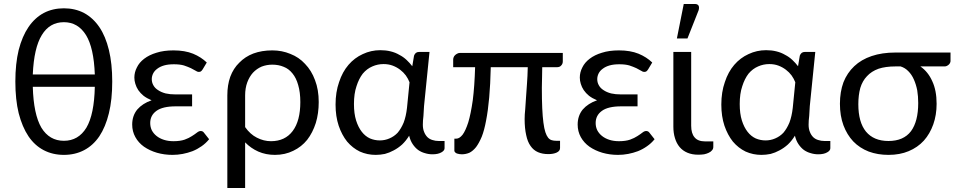

<svg xmlns="http://www.w3.org/2000/svg" viewBox="-20 -766 4767 958"><path d="M143.6 -333Q147.5 -195.3 186.5 -128.9Q226.6 -63.5 298.8 -63.5Q371.1 -63.5 411.1 -128.9Q450.2 -195.3 453.1 -333Q350.6 -333 143.6 -333ZM453.1 -394.5Q448.2 -527.3 409.2 -590.8Q369.1 -655.3 298.8 -655.3Q227.5 -655.3 188.5 -590.8Q149.4 -527.3 143.6 -394.5Q247.1 -394.5 453.1 -394.5ZM298.8 -724.6Q354.5 -724.6 399.4 -701.2Q444.3 -676.8 475.6 -630.9Q506.8 -585 523.4 -516.6Q540 -448.2 540 -359.4Q540 -268.6 523.4 -201.2Q506.8 -132.8 475.6 -85.9Q444.3 -40 399.4 -16.6Q354.5 6.8 298.8 6.8Q243.2 6.8 198.2 -16.6Q153.3 -40 122.1 -85.9Q90.8 -132.8 73.2 -201.2Q56.6 -268.6 56.6 -359.4Q56.6 -448.2 73.2 -516.6Q90.8 -585 122.1 -630.9Q153.3 -676.8 198.2 -701.2Q243.2 -724.6 298.8 -724.6Z M1023.4 -71.3Q1006.8 -50.8 985.4 -36.1Q964.8 -21.5 940.4 -11.7Q917 -2.9 891.6 2Q866.2 6.8 840.8 6.8Q799.8 6.8 762.7 -3.9Q726.6 -14.6 698.2 -34.2Q670.9 -53.7 655.3 -82Q639.6 -110.4 639.6 -144.5Q639.6 -188.5 665 -219.7Q691.4 -250 736.3 -265.6Q712.9 -275.4 696.3 -288.1Q680.7 -300.8 669.9 -316.4Q660.2 -331.1 655.3 -347.7Q650.4 -363.3 650.4 -378.9Q650.4 -405.3 663.1 -429.7Q674.8 -454.1 699.2 -472.7Q724.6 -492.2 760.7 -502.9Q796.9 -514.6 845.7 -514.6Q902.3 -514.6 943.4 -498Q983.4 -481.4 1011.7 -454.1Q1004.9 -443.4 991.2 -419.9Q986.3 -412.1 981.4 -409.2Q977.5 -407.2 970.7 -407.2Q964.8 -407.2 956.1 -413.1Q946.3 -418.9 932.6 -425.8Q918 -432.6 897.5 -439.5Q877 -445.3 847.7 -445.3Q819.3 -445.3 798.8 -439.5Q778.3 -433.6 764.6 -422.9Q751 -413.1 744.1 -399.4Q737.3 -385.7 737.3 -371.1Q737.3 -354.5 745.1 -340.8Q752.9 -326.2 768.6 -316.4Q784.2 -305.7 806.6 -299.8Q828.1 -294.9 856.4 -294.9Q883.8 -294.9 938.5 -294.9Q938.5 -279.3 938.5 -235.4Q918 -235.4 856.4 -235.4Q792 -235.4 760.7 -212.9Q729.5 -190.4 729.5 -152.3Q729.5 -132.8 737.3 -116.2Q746.1 -99.6 760.7 -87.9Q776.4 -75.2 797.9 -68.4Q819.3 -61.5 845.7 -61.5Q878.9 -61.5 901.4 -69.3Q922.9 -77.1 937.5 -86.9Q953.1 -96.7 962.9 -104.5Q972.7 -112.3 981.4 -112.3Q992.2 -112.3 998 -103.5Q1006.8 -92.8 1023.4 -71.3Z M1203.1 -131.8Q1228.5 -95.7 1261.7 -79.1Q1295.9 -61.5 1332 -61.5Q1402.3 -61.5 1440.4 -112.3Q1478.5 -163.1 1478.5 -256.8Q1478.5 -305.7 1467.8 -341.8Q1458 -377 1439.5 -399.4Q1420.9 -422.9 1395.5 -432.6Q1370.1 -443.4 1338.9 -443.4Q1310.5 -443.4 1285.2 -433.6Q1260.7 -422.9 1242.2 -403.3Q1224.6 -383.8 1213.9 -355.5Q1203.1 -326.2 1203.1 -290Q1203.1 -237.3 1203.1 -131.8ZM1114.3 -290Q1114.3 -341.8 1128.9 -382.8Q1144.5 -424.8 1173.8 -453.1Q1203.1 -483.4 1244.1 -499Q1286.1 -514.6 1338.9 -514.6Q1386.7 -514.6 1428.7 -497.1Q1471.7 -480.5 1502 -447.3Q1534.2 -414.1 1551.8 -366.2Q1570.3 -318.4 1570.3 -256.8Q1570.3 -200.2 1555.7 -152.3Q1540 -103.5 1512.7 -68.4Q1484.4 -33.2 1443.4 -13.7Q1402.3 6.8 1351.6 6.8Q1306.6 6.8 1268.6 -9.8Q1231.4 -26.4 1203.1 -55.7Q1203.1 19.5 1203.1 171.9Q1180.7 171.9 1114.3 171.9Q1114.3 130.9 1114.3 7.8Q1114.3 -67.4 1114.3 -290Z M2023.4 -355.5Q2016.6 -373 2004.9 -389.6Q1993.2 -405.3 1976.6 -418Q1960 -430.7 1939.5 -438.5Q1918.9 -446.3 1893.6 -446.3Q1864.3 -446.3 1837.9 -434.6Q1810.5 -422.9 1790 -398.4Q1770.5 -373 1758.8 -335.9Q1746.1 -298.8 1746.1 -247.1Q1746.1 -199.2 1756.8 -165Q1767.6 -130.9 1785.2 -108.4Q1802.7 -85.9 1826.2 -75.2Q1849.6 -65.4 1875 -65.4Q1900.4 -65.4 1922.9 -75.2Q1946.3 -85 1963.9 -103.5Q1981.4 -124 1994.1 -154.3Q2005.9 -185.5 2010.7 -227.5Q2014.6 -269.5 2023.4 -355.5ZM2198.2 -62.5Q2198.2 -53.7 2198.2 -26.4Q2198.2 -14.6 2182.6 -5.9Q2166 3.9 2137.7 3.9Q2118.2 3.9 2099.6 -2Q2082 -6.8 2066.4 -17.6Q2050.8 -29.3 2039.1 -46.9Q2027.3 -64.5 2021.5 -88.9Q2005.9 -63.5 1986.3 -44.9Q1966.8 -27.3 1944.3 -15.6Q1922.9 -3.9 1900.4 2Q1877 6.8 1854.5 6.8Q1812.5 6.8 1775.4 -9.8Q1739.3 -27.3 1711.9 -59.6Q1685.5 -92.8 1669.9 -138.7Q1654.3 -185.5 1654.3 -244.1Q1654.3 -306.6 1671.9 -356.4Q1688.5 -407.2 1718.8 -442.4Q1749 -477.5 1790 -496.1Q1831.1 -515.6 1877.9 -515.6Q1905.3 -515.6 1928.7 -509.8Q1953.1 -503.9 1972.7 -492.2Q1992.2 -482.4 2008.8 -466.8Q2024.4 -452.1 2037.1 -435.5Q2040 -453.1 2045.9 -488.3Q2052.7 -506.8 2070.3 -506.8Q2087.9 -506.8 2123 -506.8Q2116.2 -438.5 2095.7 -236.3Q2094.7 -211.9 2092.8 -187.5Q2089.8 -164.1 2089.8 -143.6Q2089.8 -122.1 2096.7 -106.4Q2102.5 -91.8 2113.3 -81.1Q2124 -71.3 2137.7 -67.4Q2152.3 -62.5 2168.9 -62.5Q2178.7 -62.5 2198.2 -62.5Z M2788.1 -460Q2788.1 -447.3 2780.3 -439.5Q2773.4 -430.7 2758.8 -430.7Q2734.4 -430.7 2685.5 -430.7Q2684.6 -402.3 2684.6 -377.9Q2683.6 -353.5 2683.6 -328.1Q2683.6 -268.6 2685.5 -226.6Q2687.5 -183.6 2691.4 -154.3Q2695.3 -124 2701.2 -106.4Q2707 -88.9 2714.8 -79.1Q2722.7 -69.3 2733.4 -66.4Q2743.2 -63.5 2755.9 -63.5Q2761.7 -63.5 2774.4 -63.5Q2774.4 -53.7 2774.4 -27.3Q2774.4 -12.7 2757.8 -4.9Q2741.2 2.9 2715.8 2.9Q2686.5 2.9 2664.1 -6.8Q2641.6 -16.6 2627 -38.1Q2612.3 -58.6 2605.5 -91.8Q2597.7 -126 2597.7 -171.9Q2597.7 -194.3 2600.6 -220.7Q2602.5 -247.1 2604.5 -278.3Q2607.4 -309.6 2609.4 -347.7Q2612.3 -385.7 2613.3 -430.7Q2551.8 -430.7 2428.7 -430.7Q2426.8 -344.7 2420.9 -279.3Q2415 -212.9 2405.3 -164.1Q2396.5 -116.2 2383.8 -84Q2370.1 -51.8 2355.5 -32.2Q2339.8 -12.7 2322.3 -3.9Q2303.7 3.9 2284.2 3.9Q2278.3 3.9 2272.5 2.9Q2265.6 2 2259.8 0Q2253.9 -2.9 2251 -5.9Q2247.1 -9.8 2247.1 -13.7Q2247.1 -34.2 2247.1 -74.2Q2250 -74.2 2256.8 -74.2Q2272.5 -74.2 2288.1 -93.8Q2302.7 -113.3 2316.4 -155.3Q2329.1 -197.3 2338.9 -265.6Q2347.7 -334 2350.6 -430.7Q2314.5 -430.7 2241.2 -430.7Q2241.2 -440.4 2241.2 -468.8Q2241.2 -473.6 2243.2 -479.5Q2245.1 -485.4 2250 -490.2Q2254.9 -495.1 2260.7 -498Q2267.6 -502 2275.4 -502Q2446.3 -502 2788.1 -502Q2788.1 -491.2 2788.1 -460Z M3246.1 -71.3Q3229.5 -50.8 3208 -36.1Q3187.5 -21.5 3163.1 -11.7Q3139.6 -2.9 3114.3 2Q3088.9 6.8 3063.5 6.8Q3022.5 6.8 2985.4 -3.9Q2949.2 -14.6 2920.9 -34.2Q2893.6 -53.7 2877.9 -82Q2862.3 -110.4 2862.3 -144.5Q2862.3 -188.5 2887.7 -219.7Q2914.1 -250 2959 -265.6Q2935.5 -275.4 2918.9 -288.1Q2903.3 -300.8 2892.6 -316.4Q2882.8 -331.1 2877.9 -347.7Q2873 -363.3 2873 -378.9Q2873 -405.3 2885.7 -429.7Q2897.5 -454.1 2921.9 -472.7Q2947.3 -492.2 2983.4 -502.9Q3019.5 -514.6 3068.4 -514.6Q3125 -514.6 3166 -498Q3206.1 -481.4 3234.4 -454.1Q3227.5 -443.4 3213.9 -419.9Q3209 -412.1 3204.1 -409.2Q3200.2 -407.2 3193.4 -407.2Q3187.5 -407.2 3178.7 -413.1Q3168.9 -418.9 3155.3 -425.8Q3140.6 -432.6 3120.1 -439.5Q3099.6 -445.3 3070.3 -445.3Q3042 -445.3 3021.5 -439.5Q3001 -433.6 2987.3 -422.9Q2973.6 -413.1 2966.8 -399.4Q2960 -385.7 2960 -371.1Q2960 -354.5 2967.8 -340.8Q2975.6 -326.2 2991.2 -316.4Q3006.8 -305.7 3029.3 -299.8Q3050.8 -294.9 3079.1 -294.9Q3106.4 -294.9 3161.1 -294.9Q3161.1 -279.3 3161.1 -235.4Q3140.6 -235.4 3079.1 -235.4Q3014.6 -235.4 2983.4 -212.9Q2952.1 -190.4 2952.1 -152.3Q2952.1 -132.8 2960 -116.2Q2968.8 -99.6 2983.4 -87.9Q2999 -75.2 3020.5 -68.4Q3042 -61.5 3068.4 -61.5Q3101.6 -61.5 3124 -69.3Q3145.5 -77.1 3160.2 -86.9Q3175.8 -96.7 3185.5 -104.5Q3195.3 -112.3 3204.1 -112.3Q3214.8 -112.3 3220.7 -103.5Q3229.5 -92.8 3246.1 -71.3Z M3339.8 -506.8Q3361.3 -506.8 3428.7 -506.8Q3428.7 -414.1 3428.7 -138.7Q3428.7 -100.6 3445.3 -81.1Q3461.9 -60.5 3498 -60.5Q3511.7 -60.5 3539.1 -60.5Q3539.1 -53.7 3539.1 -33.2Q3539.1 -23.4 3533.2 -16.6Q3527.3 -8.8 3516.6 -3.9Q3506.8 1 3493.2 3.9Q3479.5 5.9 3463.9 5.9Q3433.6 5.9 3410.2 -3.9Q3386.7 -13.7 3371.1 -32.2Q3355.5 -50.8 3347.7 -77.1Q3339.8 -102.5 3339.8 -133.8Q3339.8 -186.5 3339.8 -293.9Q3339.8 -346.7 3339.8 -506.8ZM3357.4 -574.2Q3366.2 -617.2 3391.6 -746.1Q3405.3 -746.1 3447.3 -746.1Q3460.9 -746.1 3465.8 -737.3Q3467.8 -733.4 3467.8 -727.5Q3467.8 -721.7 3465.8 -714.8Q3447.3 -668 3410.2 -574.2Q3397.5 -574.2 3357.4 -574.2Z M3948.2 -355.5Q3941.4 -373 3929.7 -389.6Q3918 -405.3 3901.4 -418Q3884.8 -430.7 3864.3 -438.5Q3843.8 -446.3 3818.4 -446.3Q3789.1 -446.3 3762.7 -434.6Q3735.4 -422.9 3714.8 -398.4Q3695.3 -373 3683.6 -335.9Q3670.9 -298.8 3670.9 -247.1Q3670.9 -199.2 3681.6 -165Q3692.4 -130.9 3710 -108.4Q3727.5 -85.9 3751 -75.2Q3774.4 -65.4 3799.8 -65.4Q3825.2 -65.4 3847.7 -75.2Q3871.1 -85 3888.7 -103.5Q3906.2 -124 3918.9 -154.3Q3930.7 -185.5 3935.5 -227.5Q3939.5 -269.5 3948.2 -355.5ZM4123 -62.5Q4123 -53.7 4123 -26.4Q4123 -14.6 4107.4 -5.9Q4090.8 3.9 4062.5 3.9Q4043 3.9 4024.4 -2Q4006.8 -6.8 3991.2 -17.6Q3975.6 -29.3 3963.9 -46.9Q3952.1 -64.5 3946.3 -88.9Q3930.7 -63.5 3911.1 -44.9Q3891.6 -27.3 3869.1 -15.6Q3847.7 -3.9 3825.2 2Q3801.8 6.8 3779.3 6.8Q3737.3 6.8 3700.2 -9.8Q3664.1 -27.3 3636.7 -59.6Q3610.4 -92.8 3594.7 -138.7Q3579.1 -185.5 3579.1 -244.1Q3579.1 -306.6 3596.7 -356.4Q3613.3 -407.2 3643.6 -442.4Q3673.8 -477.5 3714.8 -496.1Q3755.9 -515.6 3802.7 -515.6Q3830.1 -515.6 3853.5 -509.8Q3877.9 -503.9 3897.5 -492.2Q3917 -482.4 3933.6 -466.8Q3949.2 -452.1 3961.9 -435.5Q3964.8 -453.1 3970.7 -488.3Q3977.5 -506.8 3995.1 -506.8Q4012.7 -506.8 4047.9 -506.8Q4041 -438.5 4020.5 -236.3Q4019.5 -211.9 4017.6 -187.5Q4014.6 -164.1 4014.6 -143.6Q4014.6 -122.1 4021.5 -106.4Q4027.3 -91.8 4038.1 -81.1Q4048.8 -71.3 4062.5 -67.4Q4077.1 -62.5 4093.8 -62.5Q4103.5 -62.5 4123 -62.5Z M4448.2 -434.6Q4398.4 -434.6 4363.3 -422.9Q4328.1 -410.2 4305.7 -385.7Q4283.2 -362.3 4272.5 -327.1Q4262.7 -291 4262.7 -246.1Q4262.7 -156.2 4300.8 -109.4Q4339.8 -62.5 4413.1 -62.5Q4488.3 -62.5 4525.4 -111.3Q4561.5 -160.2 4561.5 -252Q4561.5 -285.2 4556.6 -315.4Q4550.8 -344.7 4540 -369.1Q4529.3 -393.6 4512.7 -410.2Q4496.1 -427.7 4473.6 -434.6Q4464.8 -434.6 4448.2 -434.6ZM4722.7 -503.9Q4722.7 -493.2 4722.7 -461.9Q4722.7 -457 4720.7 -453.1Q4718.8 -448.2 4714.8 -444.3Q4710.9 -440.4 4705.1 -437.5Q4700.2 -434.6 4693.4 -434.6Q4652.3 -434.6 4572.3 -434.6Q4611.3 -407.2 4631.8 -360.4Q4653.3 -314.5 4653.3 -248Q4653.3 -192.4 4636.7 -145.5Q4620.1 -98.6 4589.8 -64.5Q4558.6 -30.3 4513.7 -11.7Q4469.7 6.8 4413.1 6.8Q4359.4 6.8 4314.5 -9.8Q4269.5 -27.3 4237.3 -60.5Q4206.1 -93.8 4188.5 -140.6Q4170.9 -188.5 4170.9 -248Q4170.9 -307.6 4188.5 -355.5Q4207 -402.3 4242.2 -435.5Q4277.3 -468.8 4329.1 -486.3Q4380.9 -503.9 4448.2 -503.9Q4539.1 -503.9 4722.7 -503.9Z"/></svg>

Font: Lato
Style: Regular
Weight: 400
Designer: Lukasz Dziedzic with Adam Twardoch and Botio Nikoltchev
Version: Version 2.015; 2015-08-06; http://www.latofonts.com/